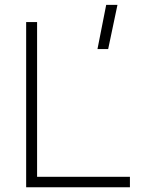

<svg xmlns="http://www.w3.org/2000/svg" viewBox="-20 -786 626 806"><path d="M89.8 0H525.4V-43.9H135.7V-693.4H89.8ZM389.2 -580.1H434.1L473.1 -765.6H425.8Z"/></svg>

Font: Cascadia Mono PL ExtraLight
Style: Regular
Weight: 200
Monospace: yes
Designer: Aaron Bell
Foundry: Saja Typeworks
Version: Version 2404.023